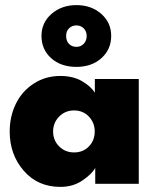

<svg xmlns="http://www.w3.org/2000/svg" viewBox="-20 -720 615 752"><path d="M142.5 -579.5Q142.5 -631.5 182 -665.8Q221.5 -700 279.5 -700Q337.5 -700 376.5 -665.8Q415.5 -631.5 415.5 -579.5Q415.5 -526.5 377.2 -492.2Q339 -458 279.5 -458Q218.5 -458 180.5 -492Q142.5 -526 142.5 -579.5ZM239 -579.5Q239 -559.5 250.2 -548Q261.5 -536.5 279.5 -536.5Q296.5 -536.5 308 -548.5Q319.5 -560.5 319.5 -579.5Q319.5 -597.5 307.8 -609Q296 -620.5 279.5 -620.5Q262 -620.5 250.5 -609.2Q239 -598 239 -579.5ZM353 0V-62.5Q341.5 -40 304.2 -14Q267 12 216.5 12Q128 12 73 -51.2Q18 -114.5 18 -205Q18 -263.5 41.8 -312.8Q65.5 -362 111.5 -392.2Q157.5 -422.5 216.5 -422.5Q266.5 -422.5 301.8 -401.8Q337 -381 351.5 -356.5V-410.5H523.5V0ZM270 -123Q305.5 -123 328.2 -146.5Q351 -170 351 -205Q351 -239.5 328 -263.5Q305 -287.5 270 -287.5Q235.5 -287.5 211.8 -263.5Q188 -239.5 188 -205Q188 -170.5 211.5 -146.8Q235 -123 270 -123Z"/></svg>

Font: League Spartan ExtraBold
Style: Regular
Weight: 800
Foundry: The League of Moveable Type
Version: Version 2.002